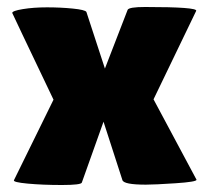

<svg xmlns="http://www.w3.org/2000/svg" viewBox="-20 -525 591 549"><path d="M345 -497Q349 -505 395 -505Q545 -505 541 -494L419 -241Q542 -11 542 -11Q542 -5 482 -1Q422 3 397 3Q334 3 330 -10L276 -177L214 -3Q212 4 157 4Q102 4 59 0Q16 -4 20 -10L133 -240Q15 -487 15 -488Q15 -494 45.5 -499Q76 -504 114.5 -504Q153 -504 188 -500.5Q223 -497 227 -491L280 -329Z"/></svg>

Font: Lilita One Rus
Style: Regular
Weight: 400
Designer: Juan Montoreano
Foundry: Juan Montoreano
Version: Version 1.002